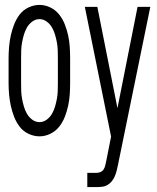

<svg xmlns="http://www.w3.org/2000/svg" viewBox="-20 -548 640 783"><path d="M141 8Q118 8 96 -2.5Q74 -13 60 -31.5Q46 -50 37.5 -72Q29 -94 24 -117Q19 -140 17 -163.5Q15 -187 15 -210V-310Q15 -333 17 -356.5Q19 -380 24 -403Q29 -426 37.5 -448Q46 -470 60 -488.5Q74 -507 96 -517.5Q118 -528 141 -528Q164 -528 185.5 -517.5Q207 -507 221.5 -488.5Q236 -470 244.5 -448Q253 -426 258 -403Q263 -380 264.5 -356.5Q266 -333 266 -310V-210Q266 -187 264.5 -163.5Q263 -140 258 -117Q253 -94 244.5 -72Q236 -50 221.5 -31.5Q207 -13 185.5 -2.5Q164 8 141 8ZM336 215V157H373Q382 157 390 153.5Q398 150 402.5 143Q407 136 409 127.5Q411 119 413 110Q413 110 413 110Q413 110 413 110Q413 110 413 110Q413 110 413 110L433 9L326 -520H377L459 -107L541 -520H593L461 125Q459 136 456 147.5Q453 159 448.5 170Q444 181 436.5 190.5Q429 200 419 206Q409 212 397 213.5Q385 215 373 215ZM141 -50Q157 -50 170.5 -60Q184 -70 192 -84Q200 -98 204.5 -113.5Q209 -129 212 -145Q215 -161 215.5 -177.5Q216 -194 216 -210V-310Q216 -326 215.5 -342.5Q215 -359 212 -375Q209 -391 204.5 -406.5Q200 -422 192 -436Q184 -450 170.5 -460Q157 -470 141 -470Q125 -470 111.5 -460Q98 -450 90 -436Q82 -422 77.5 -406.5Q73 -391 70 -375Q67 -359 66.5 -342.5Q66 -326 66 -310V-210Q66 -194 66.5 -177.5Q67 -161 70 -145Q73 -129 77.5 -113.5Q82 -98 90 -84Q98 -70 111.5 -60Q125 -50 141 -50Z"/></svg>

Font: Iosevka SS04 Light Extended
Style: Regular
Weight: 300
Width: 7
Monospace: yes
Designer: Belleve Invis
Foundry: Belleve Invis
Version: Version 19.0.0; ttfautohint (v1.8.4)